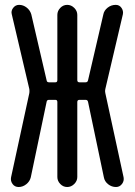

<svg xmlns="http://www.w3.org/2000/svg" viewBox="-20 -750 540 770"><path d="M54.7 0Q39.1 0 30.3 -12.2Q21.5 -24.4 24.4 -39.1L97.7 -377Q98.6 -384.8 97.7 -392.6L27.3 -692.4Q23.4 -706.1 32.7 -718.3Q42 -730.5 56.6 -730.5Q73.2 -730.5 86.9 -719.7Q100.6 -709 105.5 -692.4L167 -427.7Q168 -419.9 176.8 -419.9H202.1Q210 -419.9 210 -428.7V-690.4Q210 -706.1 221.7 -718.3Q233.4 -730.5 249.5 -730.5Q265.6 -730.5 277.8 -718.3Q290 -706.1 290 -690.4V-428.7Q290 -419.9 298.8 -419.9H323.2Q331.1 -419.9 333 -427.7L394.5 -692.4Q397.5 -708 411.6 -719.2Q425.8 -730.5 444.3 -730.5Q459 -730.5 467.3 -718.3Q475.6 -706.1 472.7 -692.4L402.3 -392.6Q400.4 -384.8 402.3 -377L475.6 -39.1Q478.5 -24.4 469.2 -12.2Q460 0 445.3 0Q427.7 0 413.6 -11.2Q399.4 -22.5 396.5 -39.1L333 -341.8Q331.1 -349.6 323.2 -349.6H298.8Q290 -349.6 290 -340.8V-40Q290 -24.4 277.8 -12.2Q265.6 0 249.5 0Q233.4 0 221.7 -12.2Q210 -24.4 210 -40V-340.8Q210 -349.6 202.1 -349.6H176.8Q168 -349.6 167 -341.8L103.5 -39.1Q99.6 -22.5 85.4 -11.2Q71.3 0 54.7 0Z"/></svg>

Font: Rounded Mgen+ 2m regular
Style: Regular
Weight: 400
Designer: [Source Han Sans]
Ryoko NISHIZUKA  (kana & ideographs); Paul D. Hunt (Latin, Greek & Cyrillic); Wenlong ZHANG  (bopomofo
Version: Version 1.059.20150602